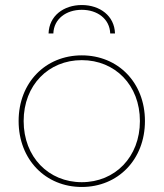

<svg xmlns="http://www.w3.org/2000/svg" viewBox="-20 -740 650 763"><path d="M305 -16C173 -16 74 -116 74 -259C74 -402 173 -501 305 -501C437 -501 536 -402 536 -259C536 -116 437 -16 305 -16ZM305 3C449 3 556 -106 556 -259C556 -412 449 -520 305 -520C161 -520 54 -412 54 -259C54 -106 161 3 305 3ZM192 -607C194 -665 243 -701 305 -701C367 -701 416 -665 418 -607H437C435 -677 377 -720 305 -720C233 -720 175 -677 173 -607Z"/></svg>

Font: Montserrat-Alt1 Thin
Style: Regular
Weight: 100
Designer: Differentunic
Foundry: Differentunic
Version: Version 7.222